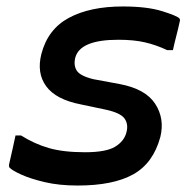

<svg xmlns="http://www.w3.org/2000/svg" viewBox="-20 -564 590 594"><path d="M243 -93Q308 -93 336 -110Q364 -127 371 -154Q378 -179 365.5 -197Q353 -215 306 -225L230 -241Q153 -256 123 -297Q93 -338 108 -397Q128 -474 193.5 -509Q259 -544 360 -544Q435 -544 481.5 -529.5Q528 -515 535 -507Q538 -503 536 -497Q531 -474 525.5 -453Q520 -432 515 -409H497Q463 -425 428.5 -433Q394 -441 346 -441Q228 -441 213 -386Q207 -362 217.5 -345.5Q228 -329 269 -319L350 -304Q430 -289 460 -243Q490 -197 476 -140Q454 -59 392 -24.5Q330 10 220 10Q163 10 118.5 -0.5Q74 -11 45.5 -24Q17 -37 9 -46Q7 -50 8 -55Q14 -82 19 -103.5Q24 -125 28 -145H45Q86 -119 131 -106Q176 -93 243 -93Z"/></svg>

Font: Recursive Sn Lnr St Med
Style: Italic
Weight: 500
Italic angle: -15°
Version: Version 1.079;hotconv 1.0.112;makeotfexe 2.5.65598; ttfautoh